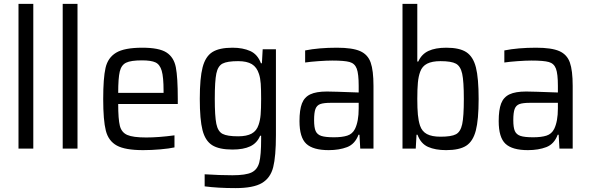

<svg xmlns="http://www.w3.org/2000/svg" viewBox="-20 -763 3035 986"><path d="M75 0V-743H151V0Z M302 0V-743H378V0Z M893 -229H587Q587 -151 595.5 -117Q604 -83 633.5 -70Q663 -57 731 -57Q795 -57 876 -68V-6Q849 0 803.5 4Q758 8 715 8Q623 8 580 -15.5Q537 -39 523.5 -92Q510 -145 510 -254Q510 -362 522 -414.5Q534 -467 576.5 -492.5Q619 -518 711 -518Q797 -518 835 -493.5Q873 -469 883 -417.5Q893 -366 893 -255ZM587 -286H820V-296Q820 -367 810.5 -399.5Q801 -432 778.5 -442.5Q756 -453 709 -453Q652 -453 627.5 -441Q603 -429 595 -395.5Q587 -362 587 -286Z M1031 194V132Q1109 137 1174 137Q1242 137 1272 122.5Q1302 108 1311.5 71Q1321 34 1321 -48V-66H1316Q1300 -28 1265 -11.5Q1230 5 1174 5Q1105 5 1069.5 -17.5Q1034 -40 1020 -94.5Q1006 -149 1006 -255Q1006 -362 1020.5 -417.5Q1035 -473 1070.5 -495.5Q1106 -518 1174 -518Q1227 -518 1265 -501Q1303 -484 1320 -438H1325L1329 -510H1397V-69Q1397 40 1383 95.5Q1369 151 1325 177Q1281 203 1189 203Q1099 203 1031 194ZM1308 -122Q1316 -145 1318.5 -174.5Q1321 -204 1321 -256Q1321 -304 1319 -333Q1317 -362 1310 -383Q1299 -418 1273.5 -433.5Q1248 -449 1203 -449Q1147 -449 1123 -436.5Q1099 -424 1091 -385.5Q1083 -347 1083 -256Q1083 -166 1091 -127Q1099 -88 1123 -75.5Q1147 -63 1203 -63Q1247 -63 1272.5 -77Q1298 -91 1308 -122Z M1518 -141Q1518 -199 1530.5 -231.5Q1543 -264 1573.5 -278.5Q1604 -293 1659 -293Q1687 -293 1822 -288V-322Q1822 -384 1812 -410.5Q1802 -437 1775.5 -444.5Q1749 -452 1686 -452Q1658 -452 1615.5 -449Q1573 -446 1547 -442V-504Q1617 -518 1710 -518Q1790 -518 1829.5 -500.5Q1869 -483 1883.5 -442Q1898 -401 1898 -322V0H1830L1826 -71H1821Q1803 -23 1762.5 -7.5Q1722 8 1668 8Q1588 8 1553 -24.5Q1518 -57 1518 -141ZM1803 -101Q1822 -140 1822 -206V-235H1679Q1642 -235 1624.5 -228.5Q1607 -222 1600 -203.5Q1593 -185 1593 -146Q1593 -108 1601 -90Q1609 -72 1630 -65Q1651 -58 1695 -58Q1737 -58 1763.5 -66.5Q1790 -75 1803 -101Z M2124 -71H2119L2115 0H2047V-743H2123V-447H2128Q2145 -485 2180.5 -501.5Q2216 -518 2272 -518Q2340 -518 2375 -495Q2410 -472 2424 -417Q2438 -362 2438 -255Q2438 -148 2423.5 -92.5Q2409 -37 2374 -14.5Q2339 8 2271 8Q2216 8 2178.5 -8.5Q2141 -25 2124 -71ZM2362 -255Q2362 -346 2353.5 -384.5Q2345 -423 2321.5 -436Q2298 -449 2242 -449Q2199 -449 2173.5 -436Q2148 -423 2138 -395Q2129 -371 2126 -338.5Q2123 -306 2123 -255Q2123 -206 2126 -174Q2129 -142 2137 -118Q2147 -88 2172.5 -74.5Q2198 -61 2242 -61Q2298 -61 2321.5 -73.5Q2345 -86 2353.5 -125Q2362 -164 2362 -255Z M2541 -141Q2541 -199 2553.5 -231.5Q2566 -264 2596.5 -278.5Q2627 -293 2682 -293Q2710 -293 2845 -288V-322Q2845 -384 2835 -410.5Q2825 -437 2798.5 -444.5Q2772 -452 2709 -452Q2681 -452 2638.5 -449Q2596 -446 2570 -442V-504Q2640 -518 2733 -518Q2813 -518 2852.5 -500.5Q2892 -483 2906.5 -442Q2921 -401 2921 -322V0H2853L2849 -71H2844Q2826 -23 2785.5 -7.5Q2745 8 2691 8Q2611 8 2576 -24.5Q2541 -57 2541 -141ZM2826 -101Q2845 -140 2845 -206V-235H2702Q2665 -235 2647.5 -228.5Q2630 -222 2623 -203.5Q2616 -185 2616 -146Q2616 -108 2624 -90Q2632 -72 2653 -65Q2674 -58 2718 -58Q2760 -58 2786.5 -66.5Q2813 -75 2826 -101Z"/></svg>

Font: Assailand
Style: Regular
Weight: 400
Designer: Hector Gatti with collaboration of the Omnibus-Type team
Foundry: Omnibus-Type
Version: Version 0.072;October 19, 2019;FontCreator 12.0.0.2547 64-bi